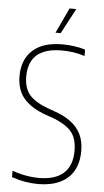

<svg xmlns="http://www.w3.org/2000/svg" viewBox="-62 -983 558 1030"><g transform="rotate(5 216.5 -467.5)"><path d="M182 9Q150.5 9 113.5 2.8Q76.5 -3.5 41 -16V-50Q67 -41 91.5 -35.2Q116 -29.5 139.2 -26.8Q162.5 -24 185 -24Q272 -24 317.5 -64.5Q363 -105 363 -186Q363 -255 329.2 -292Q295.5 -329 218 -356L192 -365Q115 -392 74.5 -438.2Q34 -484.5 34 -560Q34 -648.5 89 -698.8Q144 -749 249 -749Q278.5 -749 312.5 -744.5Q346.5 -740 372 -731V-697Q340 -707.5 309.2 -711.8Q278.5 -716 247 -716Q187.5 -716 148.2 -698.2Q109 -680.5 89.5 -646Q70 -611.5 70 -562Q70 -496 102.5 -459.8Q135 -423.5 210 -397L236 -388Q289.5 -369.5 325.8 -342.5Q362 -315.5 380.5 -277.5Q399 -239.5 399 -188Q399 -124.5 373.8 -80.5Q348.5 -36.5 300 -13.8Q251.5 9 182 9ZM206 -808 270 -944H306L234 -808Z"/></g></svg>

Font: Encode Sans Condensed Thin
Style: Regular
Weight: 100
Width: 3
Designer: Multiple Designers
Foundry: Impallari Type
Version: Version 3.002